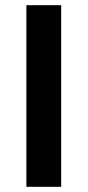

<svg xmlns="http://www.w3.org/2000/svg" viewBox="-20 -720 338 740"><path d="M215.8 -700H81.7V0H215.8Z"/></svg>

Font: Tilda Sans VF
Style: Regular
Weight: 400
Designer: ParaType Ltd
Foundry: ParaType Ltd
Version: Version 1.010